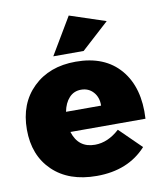

<svg xmlns="http://www.w3.org/2000/svg" viewBox="-86 -845 782 922"><g transform="rotate(-10 304.5 -384.0)"><path d="M353 -595H205L312 -775L487 -717ZM306 -551Q448 -551 523 -462.5Q598 -374 589 -223H223Q248 -142 329 -142Q392 -142 449 -194L554 -91Q465 7 312 7Q176 7 97.5 -68.5Q19 -144 19 -270Q19 -397 98 -474Q177 -551 306 -551ZM219 -322H390Q391 -362 368 -388Q345 -414 308 -414Q273 -414 250 -389Q227 -364 219 -322Z"/></g></svg>

Font: Montserrat Extra Bold
Style: Regular
Weight: 800
Designer: Julieta Ulanovsky
Foundry: Julieta Ulanovsky
Version: Version 3.001;PS 003.001;hotconv 1.0.70;makeotf.lib2.5.58329